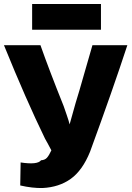

<svg xmlns="http://www.w3.org/2000/svg" viewBox="-25 -928 667 968"><path d="M77 7Q77 -33 79 -109Q164 -96 182 -120Q201 -121 211.5 -132.5Q222 -144 234 -170Q228 -181 217 -202Q206 -223 202 -229Q107 -424 -5 -700H179Q223 -575 296 -393Q300 -381 311 -349.5Q322 -318 326 -301L356 -408Q373 -462 401.5 -563Q430 -664 441 -700H617Q544 -477 429 -163Q391 -69 332 -26.5Q273 16 189 20Q138 21 77 7ZM484 -778H137V-908H484Z"/></svg>

Font: Repo
Style: ExtraBold
Weight: 800
Designer: Stefan Peev
Foundry: Context Ltd
Version: Version 001.000